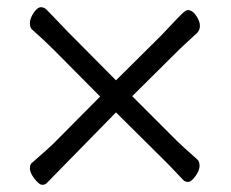

<svg xmlns="http://www.w3.org/2000/svg" viewBox="-20 -516 640 533"><path d="M302 -204 109 -7Q105 -3 97 -3Q89 -3 76 -19.5Q63 -36 63 -48.5Q63 -61 70 -65Q118 -107 128 -117L258 -248L129 -378Q99 -408 69 -434Q63 -439 63 -452Q63 -465 73.5 -480.5Q84 -496 93.5 -496Q103 -496 110.5 -488Q118 -480 136 -461.5Q154 -443 170 -426L302 -293L428 -418Q484 -478 491 -483Q498 -488 501 -488Q514 -488 524.5 -472.5Q535 -457 535 -444.5Q535 -432 526.5 -424Q518 -416 500 -399.5Q482 -383 469 -370L347 -249L470 -126Q487 -109 527 -74Q534 -68 534 -55.5Q534 -43 522.5 -27Q511 -11 502.5 -11Q494 -11 489 -16Q440 -68 430 -77Z"/></svg>

Font: LXGW WenKai
Style: Regular
Weight: 400
Designer: LXGW / Fontworks Inc.
Foundry: LXGW / Fontworks Inc.
Version: Version 1.520; June 14, 2025